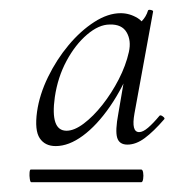

<svg xmlns="http://www.w3.org/2000/svg" viewBox="-20 -660 357 393"><path d="M94 -361Q72 -361 61.3 -377.1Q50.6 -393.2 55.8 -431.2Q60.8 -466.4 78.3 -502.3Q95.8 -538.2 120.4 -567.6Q145 -597 173 -615Q201 -633 227 -633Q245.4 -633 262 -622.8Q278.6 -612.6 280 -587.6L253 -605.2Q260.8 -607.2 270 -616.5Q279.2 -625.8 283 -638.6Q284.2 -640.6 288.8 -639.6Q293.4 -638.6 293.4 -636.6L255.2 -427.6Q248.4 -389.6 264.8 -389.6Q272.6 -389.6 283.1 -398.6Q293.6 -407.6 306.6 -423.2Q308.6 -425.2 313.4 -421.6Q318.2 -418 316.2 -416Q294.2 -390.6 276.2 -377.3Q258.2 -364 240.8 -364Q224 -364 219.8 -378.3Q215.6 -392.6 222.2 -427.6L238.2 -521L251.8 -532.2Q231.8 -480.6 205.1 -442Q178.4 -403.4 149.6 -382.2Q120.8 -361 94 -361ZM44 -287Q42 -287 41 -293.7Q40 -300.4 40.5 -306.7Q41 -313 43 -313H269Q272 -313 273 -306.7Q274 -300.4 273 -293.7Q272 -287 269 -287ZM116.2 -392.4Q132 -392.4 151.5 -407.1Q171 -421.8 189.7 -445.5Q208.4 -469.2 223 -497.5Q237.6 -525.8 243.8 -553.6Q249 -577 239.2 -593.8Q229.4 -610.6 204.6 -609.8Q182.4 -609.8 158.3 -589.3Q134.2 -568.8 116.2 -535.4Q98.2 -502 92.2 -461.2Q87.4 -427 93.3 -409.7Q99.2 -392.4 116.2 -392.4Z"/></svg>

Font: Cormorant Garamond Light
Style: Italic
Weight: 300
Italic angle: -10°
Designer: Christian Thalmann (Catharsis Fonts)
Foundry: Catharsis Fonts
Version: Version 4.001